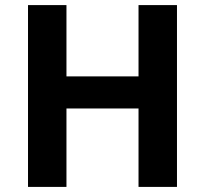

<svg xmlns="http://www.w3.org/2000/svg" viewBox="-20 -734 805 754"><path d="M675 0H524V-308H241V0H90V-714H241V-434H524V-714H675Z"/></svg>

Font: Noto Sans Ol Chiki
Style: Regular
Weight: 400
Designer: Monotype Design Team, Lewis McGuffie
Foundry: Monotype Imaging Inc.
Version: Version 2.003